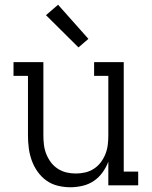

<svg xmlns="http://www.w3.org/2000/svg" viewBox="-20 -782 640 810"><path d="M277 8Q250 8 223.5 1.5Q197 -5 175.5 -20.5Q154 -36 138.5 -58Q123 -80 114 -105Q105 -130 101.5 -156.5Q98 -183 98 -210V-462H37V-520H163V-210Q163 -190 165.5 -170Q168 -150 175.5 -131.5Q183 -113 195 -97Q207 -81 224 -70Q241 -59 260.5 -54.5Q280 -50 300 -50Q320 -50 339.5 -54.5Q359 -59 376 -70Q393 -81 405 -97Q417 -113 424.5 -131.5Q432 -150 434.5 -170Q437 -190 437 -210V-462H377V-520H502V-58H563V0H437V-100Q428 -76 412.5 -54.5Q397 -33 375.5 -18.5Q354 -4 328 2Q302 8 277 8ZM311 -582 174 -718 225 -762 353 -618Z"/></svg>

Font: Iosevka Etoile Light
Style: Regular
Weight: 300
Designer: Belleve Invis
Foundry: Belleve Invis
Version: Version 25.0.1; ttfautohint (v1.8.4)